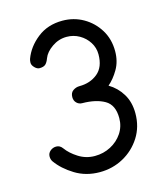

<svg xmlns="http://www.w3.org/2000/svg" viewBox="-104 -751 716 837"><g transform="rotate(-15 254.0 -332.0)"><path d="M370.1 -489.7Q370.1 -519.5 354.2 -544.4Q338.4 -569.3 312.3 -584.2Q286.1 -599.1 255.4 -599.1Q219.2 -599.1 189 -578.1Q158.7 -557.1 148.9 -531.2Q142.6 -513.7 133.8 -505.6Q125 -497.6 106.4 -497.6Q95.7 -497.6 85 -508.5Q74.2 -519.5 74.2 -530.3Q74.2 -540 76.7 -547.4Q95.2 -598.1 142.1 -635Q189 -671.9 255.4 -671.9Q306.6 -671.9 349.4 -647.5Q392.1 -623 418 -580.8Q443.8 -538.6 443.8 -484.4Q443.8 -438.5 423.3 -403.3Q402.8 -368.2 377 -346.2Q413.6 -324.7 436.3 -287.6Q459 -250.5 459 -199.7Q459 -139.2 429 -92Q398.9 -44.9 350.1 -18.3Q301.3 8.3 243.7 8.3Q181.6 8.3 132.6 -21.7Q83.5 -51.8 55.7 -90.8Q48.8 -100.6 48.8 -114.3Q48.8 -128.9 60.5 -138.9Q72.3 -148.9 87.9 -148.9Q104.5 -148.9 115.7 -133.3Q133.8 -107.9 167.2 -86.7Q200.7 -65.4 240.7 -65.4Q279.8 -65.4 312.7 -82.8Q345.7 -100.1 365.7 -130.1Q385.7 -160.2 385.7 -197.8Q385.7 -257.3 347.2 -279.5Q308.6 -301.8 246.1 -302.2Q231.9 -302.2 221.7 -312.3Q211.4 -322.3 211.4 -338.4Q211.4 -358.4 224.9 -367.7Q238.3 -377 254.4 -377Q302.7 -377 336.4 -404.5Q370.1 -432.1 370.1 -489.7Z"/></g></svg>

Font: Manjari
Style: Regular
Weight: 400
Designer: Santhosh Thottingal <santhosh.thottingal@gmail.com>
Foundry: SMC
Version: Version 2.000